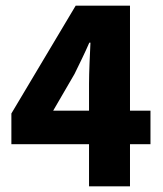

<svg xmlns="http://www.w3.org/2000/svg" viewBox="-20 -655 572 675"><path d="M167 -266 242 -395C260 -432 278 -468 294 -505H298C296 -463 293 -401 293 -360V-266ZM293 0H437V-148H509V-266H437V-635H246L20 -256V-148H293Z"/></svg>

Font: Source Sans Pro
Style: Bold
Weight: 700
Designer: Paul D. Hunt
Foundry: Adobe Systems Incorporated
Version: Version 3.006;hotconv 1.0.111;makeotfexe 2.5.65597